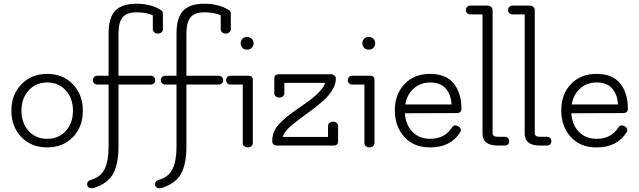

<svg xmlns="http://www.w3.org/2000/svg" viewBox="-20 -780 3426 1029"><path d="M233 -36Q294 -36 332.5 -78Q371 -120 371 -186.5Q371 -253 332.5 -295.5Q294 -338 233 -338Q172 -338 133.5 -295.5Q95 -253 95 -186.5Q95 -120 133.5 -78Q172 -36 233 -36ZM94.5 -45.5Q41 -101 41 -187Q41 -273 95 -328.5Q149 -384 233 -384Q317 -384 370.5 -328.5Q424 -273 424 -186.5Q424 -100 370.5 -45Q317 10 232.5 10Q148 10 94.5 -45.5Z M487 226Q476 229 468 229Q460 229 453.5 223Q447 217 447 207Q447 189 470 183Q522 167 542 123.5Q562 80 562 6V-327H501Q491 -327 484.5 -333.5Q478 -340 478 -350Q478 -360 484.5 -367Q491 -374 501 -374H562V-600Q562 -687 598.5 -723.5Q635 -760 711 -760Q787 -760 841 -727Q853 -720 853 -709V-623Q853 -613 845 -606.5Q837 -600 826 -600Q815 -600 807 -606.5Q799 -613 799 -623V-698Q764 -714 712 -714Q660 -714 637.5 -687.5Q615 -661 615 -599V-374H789Q799 -374 805.5 -367Q812 -360 812 -350Q812 -340 805.5 -333.5Q799 -327 789 -327H615V6Q615 95 588 148Q561 201 487 226Z M851 226Q840 229 832 229Q824 229 817.5 223Q811 217 811 207Q811 189 834 183Q886 167 906 123.5Q926 80 926 6V-327H865Q855 -327 848.5 -333.5Q842 -340 842 -350Q842 -360 848.5 -367Q855 -374 865 -374H926V-600Q926 -687 962.5 -723.5Q999 -760 1075 -760Q1151 -760 1205 -727Q1217 -720 1217 -709V-623Q1217 -613 1209 -606.5Q1201 -600 1190 -600Q1179 -600 1171 -606.5Q1163 -613 1163 -623V-698Q1128 -714 1076 -714Q1024 -714 1001.5 -687.5Q979 -661 979 -599V-374H1153Q1163 -374 1169.5 -367Q1176 -360 1176 -350Q1176 -340 1169.5 -333.5Q1163 -327 1153 -327H979V6Q979 95 952 148Q925 201 851 226Z M1335 -13Q1335 -3 1327 3.5Q1319 10 1308 10Q1297 10 1289 3.5Q1281 -3 1281 -13V-327H1215Q1205 -327 1198.5 -333.5Q1192 -340 1192 -350Q1192 -360 1198.5 -367Q1205 -374 1215 -374H1312Q1335 -374 1335 -351ZM1279 -524Q1270 -534 1270 -548Q1270 -562 1279 -572Q1288 -582 1304 -582Q1320 -582 1329.5 -572Q1339 -562 1339 -548Q1339 -534 1329.5 -524Q1320 -514 1304 -514Q1288 -514 1279 -524Z M1792 -105V-22Q1792 0 1766 0H1465Q1439 0 1439 -25Q1439 -74 1473.5 -112.5Q1508 -151 1574 -196L1610 -221Q1706 -287 1723 -336H1504V-280Q1504 -270 1496 -263.5Q1488 -257 1477 -257Q1466 -257 1458 -263.5Q1450 -270 1450 -280V-359Q1450 -382 1473 -382H1754Q1764 -382 1772 -375.5Q1780 -369 1780 -359Q1780 -325 1756.5 -290.5Q1733 -256 1708 -236Q1662 -197 1637 -180L1607 -158Q1535 -105 1517.5 -84Q1500 -63 1495 -46H1738V-105Q1738 -115 1746 -121.5Q1754 -128 1765 -128Q1776 -128 1784 -121.5Q1792 -115 1792 -105Z M1987 -13Q1987 -3 1979 3.5Q1971 10 1960 10Q1949 10 1941 3.5Q1933 -3 1933 -13V-327H1867Q1857 -327 1850.5 -333.5Q1844 -340 1844 -350Q1844 -360 1850.5 -367Q1857 -374 1867 -374H1964Q1987 -374 1987 -351ZM1931 -524Q1922 -534 1922 -548Q1922 -562 1931 -572Q1940 -582 1956 -582Q1972 -582 1981.5 -572Q1991 -562 1991 -548Q1991 -534 1981.5 -524Q1972 -514 1956 -514Q1940 -514 1931 -524Z M2152 -220H2400Q2397 -274 2368.5 -306Q2340 -338 2286.5 -338Q2233 -338 2197 -305.5Q2161 -273 2152 -220ZM2402 -96Q2409 -108 2418 -108Q2427 -108 2436 -103.5Q2445 -99 2448.5 -89.5Q2452 -80 2447 -72Q2396 10 2285 10Q2197 10 2146.5 -46.5Q2096 -103 2096 -189Q2096 -275 2148 -329.5Q2200 -384 2285 -384Q2370 -384 2411.5 -333Q2453 -282 2453 -197Q2453 -174 2427 -174L2150 -173Q2154 -111 2190.5 -73.5Q2227 -36 2285 -36Q2363 -36 2402 -96Z M2647 -47H2686Q2696 -47 2702.5 -40Q2709 -33 2709 -23Q2709 -13 2702.5 -6.5Q2696 0 2686 0H2647Q2566 0 2566 -65V-703H2500Q2490 -703 2483.5 -709.5Q2477 -716 2477 -726Q2477 -736 2483.5 -743Q2490 -750 2500 -750H2593Q2604 -750 2612 -743Q2620 -736 2620 -726V-66Q2620 -47 2647 -47Z M2873 -47H2912Q2922 -47 2928.5 -40Q2935 -33 2935 -23Q2935 -13 2928.5 -6.5Q2922 0 2912 0H2873Q2792 0 2792 -65V-703H2726Q2716 -703 2709.5 -709.5Q2703 -716 2703 -726Q2703 -736 2709.5 -743Q2716 -750 2726 -750H2819Q2830 -750 2838 -743Q2846 -736 2846 -726V-66Q2846 -47 2873 -47Z M3044 -220H3292Q3289 -274 3260.5 -306Q3232 -338 3178.5 -338Q3125 -338 3089 -305.5Q3053 -273 3044 -220ZM3294 -96Q3301 -108 3310 -108Q3319 -108 3328 -103.5Q3337 -99 3340.5 -89.5Q3344 -80 3339 -72Q3288 10 3177 10Q3089 10 3038.5 -46.5Q2988 -103 2988 -189Q2988 -275 3040 -329.5Q3092 -384 3177 -384Q3262 -384 3303.5 -333Q3345 -282 3345 -197Q3345 -174 3319 -174L3042 -173Q3046 -111 3082.5 -73.5Q3119 -36 3177 -36Q3255 -36 3294 -96Z"/></svg>

Font: Flamenco
Style: Regular
Weight: 400
Designer: Luciano Vergara
Foundry: Luciano Vergara
Version: Version 1.002